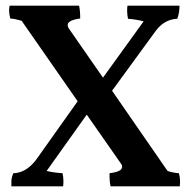

<svg xmlns="http://www.w3.org/2000/svg" viewBox="-20 -702 666 675"><path d="M609 -93Q613 -78 613 -66.5Q613 -55 612 -47H369Q365 -58 365 -93Q398 -97 406 -107Q414 -117 403 -130L285 -299L144 -101Q168 -95 200 -93Q203 -77 203 -66Q203 -55 202 -47H20Q20 -52 20 -64.5Q20 -77 27 -93Q71 -94 106 -139L253 -346L56 -629Q32 -636 16 -637Q12 -654 12 -664.5Q12 -675 14 -682H258Q262 -665 262 -637Q218 -631 218 -614Q218 -607 224 -599L342 -429L485 -627Q458 -634 430 -636Q427 -651 427 -662.5Q427 -674 428 -682H611Q611 -655 603 -636Q556 -634 525 -590L374 -383L569 -101Q585 -95 609 -93Z"/></svg>

Font: Halant Semibold
Style: Regular
Weight: 600
Version: Version 1.100;PS 1.0;hotconv 1.0.78;makeotf.lib2.5.61930; tt